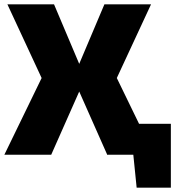

<svg xmlns="http://www.w3.org/2000/svg" viewBox="-25 -710 804 881"><path d="M668 -690 511 -352 682 0H467L311 -352L454 -690ZM223 -690 366 -352 210 0H-5L166 -352L9 -690ZM434 -414V-294H226V-414ZM759 -142V0H466V-142ZM759 -7V151H602L586 -7Z"/></svg>

Font: Exo 2 Black
Style: Regular
Weight: 900
Designer: Natanael Gama
Foundry: Natanael Gama
Version: Version 2.010